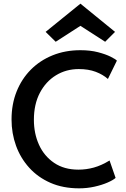

<svg xmlns="http://www.w3.org/2000/svg" viewBox="-20 -1021 689 1048"><path d="M412 7Q324 7 255.5 -23Q187 -53 139.5 -105.5Q92 -158 67.5 -225.5Q43 -293 43 -369Q43 -452 70.5 -521Q98 -590 148 -640.5Q198 -691 267 -719Q336 -747 419 -747Q473 -747 515 -736Q557 -725 584 -711.5Q611 -698 618 -690L569 -590Q542 -614 502.5 -629Q463 -644 410 -644Q341 -644 285.5 -610Q230 -576 197.5 -514Q165 -452 165 -367Q165 -292 193 -230.5Q221 -169 275.5 -132Q330 -95 408 -95Q451 -95 492.5 -106.5Q534 -118 578 -145L611 -50Q598 -38 567 -24.5Q536 -11 495.5 -2Q455 7 412 7ZM284 -793 229 -847 419 -1001 608 -847 554 -793 419 -880Z"/></svg>

Font: Alata
Style: Regular
Weight: 400
Designer: Spyros Zevelakis, Eben Sorkin
Foundry: Spyros Zevelakis
Version: Version 1.005; ttfautohint (v1.8.4.7-5d5b)